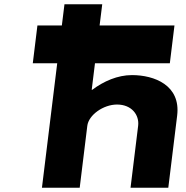

<svg xmlns="http://www.w3.org/2000/svg" viewBox="-20 -880 871 900"><path d="M269.9 -760.5H155.4L133.7 -583.5H248.2L176.6 0H353.6L389.2 -290C395.4 -341 464.4 -390 528.5 -390C597.5 -390 633.8 -341 627.5 -290L591.9 0H768.9L810.4 -338C828 -481 702.8 -528 598.7 -528C530.9 -528 465.7 -499 412.3 -459H409.9L425.2 -583.5H776.1L797.8 -760.5H446.9L459.2 -860H282.2Z"/></svg>

Font: Hussar
Style: BdSuprExtOblOne
Weight: 700
Foundry: Cannot Into Space Fonts
Version: Version 2.00